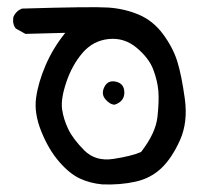

<svg xmlns="http://www.w3.org/2000/svg" viewBox="-20 -384 540 527"><path d="M260.7 122.1Q227.5 119.1 199.2 106Q170.9 92.8 142.1 59.6Q113.3 26.4 93.3 -23.4Q73.2 -73.2 79.1 -115.7Q85 -158.2 105.5 -205.6Q126 -252.9 159.2 -293.9L49.8 -291L23.4 -305.7Q13.7 -317.4 16.6 -336.9Q23.4 -353.5 40 -360.4Q232.4 -366.2 276.9 -363.3Q321.3 -360.4 360.8 -343.8Q400.4 -327.1 427.7 -290Q455.1 -252.9 466.8 -214.8Q478.5 -176.8 487.3 -112.8Q496.1 -48.8 474.1 0.5Q452.1 49.8 422.9 77.6Q393.6 105.5 351.6 114.7Q309.6 124 260.7 122.1ZM367.2 33.2Q407.2 -18.6 412.1 -62.5Q417 -106.4 414.6 -134.8Q412.1 -163.1 400.4 -193.8Q388.7 -224.6 355 -252.9Q321.3 -281.2 278.3 -276.9Q235.4 -272.5 206.5 -238.8Q177.7 -205.1 162.1 -158.7Q146.5 -112.3 150.4 -84.5Q154.3 -56.6 167.5 -29.3Q180.7 -2 211.4 28.8Q242.2 59.6 291 52.2Q339.8 44.9 367.2 33.2ZM294.9 -96.7Q282.2 -96.7 269.5 -111.3Q256.8 -126 266.6 -145.5Q276.4 -165 298.8 -159.7Q321.3 -154.3 321.3 -129.9Q321.3 -105.5 294.9 -96.7Z"/></svg>

Font: NaikaiFont
Style: Regular
Weight: 400
Version: Version 1.67